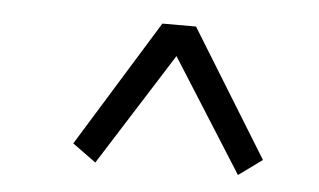

<svg xmlns="http://www.w3.org/2000/svg" viewBox="-32 -524 595 358"><g transform="rotate(5 265.0 -345.5)"><path d="M113 -243 157 -211 307 -448H274L424 -211L468 -243L322 -480H259L113 -243Z"/></g></svg>

Font: Source Serif Variable
Style: Italic
Weight: 389
Italic angle: -12°
Designer: Frank Grießhammer
Foundry: Adobe Systems Incorporated
Version: Version 3.001;hotconv 1.0.111;makeotfexe 2.5.65597